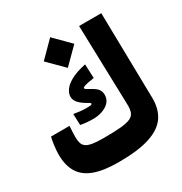

<svg xmlns="http://www.w3.org/2000/svg" viewBox="-169 -842 923 973"><g transform="rotate(-30 293.0 -356.0)"><path d="M246.6 4.9Q158.7 4.9 104.7 -15.4Q50.8 -35.6 26.1 -76.9Q1.5 -118.2 1.5 -180.7Q1.5 -201.2 5.1 -230.5Q8.8 -259.8 13.7 -279.3H122.1Q121.1 -264.2 120.1 -247.3Q119.1 -230.5 119.1 -215.3Q119.1 -193.8 123.8 -179.2Q128.4 -164.6 141.1 -155.8Q153.8 -147 177.7 -143.1Q201.7 -139.2 240.7 -139.2Q305.2 -139.2 343.3 -142.8Q381.3 -146.5 400.4 -156Q419.4 -165.5 425.3 -183.1Q431.2 -200.7 430.2 -228L417 -693.4H546.9L556.2 -193.8Q557.6 -128.9 528.1 -84.7Q498.5 -40.5 430.4 -17.8Q362.3 4.9 246.6 4.9ZM245.1 -249.5Q223.6 -249.5 203.9 -251.5Q184.1 -253.4 170.9 -256.3L168.5 -321.8Q188 -318.4 206.3 -316.4Q224.6 -314.5 242.2 -314.5Q259.8 -314.5 267.1 -315.9Q274.4 -317.4 274.4 -321.3Q274.4 -326.7 266.8 -330.1Q259.3 -333.5 243.7 -343.8Q223.1 -356.9 211.4 -371.8Q199.7 -386.7 199.7 -404.8Q199.7 -422.4 213.1 -442.4Q226.6 -462.4 258.5 -480.2Q290.5 -498 346.2 -509.8L349.6 -428.2Q309.6 -422.4 295.2 -417.5Q280.8 -412.6 280.8 -408.7Q280.8 -404.3 285.9 -400.6Q291 -397 309.6 -386.7Q337.9 -371.6 346.7 -357.7Q355.5 -343.8 355.5 -326.7Q355.5 -301.3 339.6 -284.2Q323.7 -267.1 298.3 -258.3Q272.9 -249.5 245.1 -249.5ZM261.7 -538.1 172.4 -627.4 261.7 -717.3 351.1 -627.4Z"/></g></svg>

Font: Cascadia Mono
Style: Regular
Weight: 400
Monospace: yes
Designer: Aaron Bell
Foundry: Saja Typeworks
Version: Version 2404.023